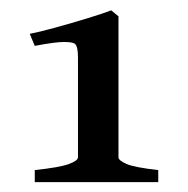

<svg xmlns="http://www.w3.org/2000/svg" viewBox="-20 -634 367 375"><path d="M47.9 -278.3V-301.8Q97.2 -307.1 114.7 -313.7Q132.3 -320.3 132.3 -326.7V-522Q132.3 -543 126.5 -548.3Q122.6 -551.8 105.7 -552Q88.9 -552.2 47.9 -544.4L38.1 -567.9Q56.2 -571.3 88.1 -580.1Q120.1 -588.9 151.1 -598.4Q182.1 -607.9 197.3 -613.8L211.4 -602.1V-326.7Q211.4 -320.8 226.6 -314Q241.7 -307.1 289.1 -301.8V-278.3Z"/></svg>

Font: Dai Banna SIL SemiBold
Style: Regular
Weight: 600
Designer: Victor Gaultney
Foundry: SIL International
Version: Version 4.000